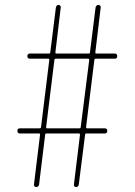

<svg xmlns="http://www.w3.org/2000/svg" viewBox="-20 -750 540 770"><path d="M198.2 -509.8 165 -240.2Q165 -235.4 168.9 -235.4H298.8Q303.7 -235.4 303.7 -240.2L337.9 -509.8Q337.9 -514.6 333 -514.6H204.1Q198.2 -514.6 198.2 -509.8ZM59.6 -214.8Q49.8 -214.8 49.8 -225.1Q49.8 -235.4 59.6 -235.4H138.7Q144.5 -235.4 144.5 -240.2L177.7 -509.8Q177.7 -514.6 173.8 -514.6H99.6Q89.8 -514.6 89.8 -524.9Q89.8 -535.2 99.6 -535.2H175.8Q181.6 -535.2 181.6 -540L204.1 -719.7Q206.1 -729.5 214.8 -730.5Q218.8 -730.5 221.7 -727.1Q224.6 -723.6 223.6 -719.7L202.1 -540Q202.1 -535.2 206.1 -535.2H335.9Q340.8 -535.2 340.8 -540L363.3 -719.7Q365.2 -729.5 375 -730.5Q378.9 -730.5 381.8 -727.1Q384.8 -723.6 383.8 -719.7L362.3 -540Q362.3 -535.2 366.2 -535.2H440.4Q450.2 -535.2 450.2 -524.9Q450.2 -514.6 440.4 -514.6H363.3Q358.4 -514.6 358.4 -509.8L325.2 -240.2Q325.2 -235.4 329.1 -235.4H400.4Q410.2 -235.4 410.2 -225.1Q410.2 -214.8 400.4 -214.8H326.2Q321.3 -214.8 321.3 -210L295.9 -9.8Q293.9 0 285.2 0Q281.2 0 278.3 -2.9Q275.4 -5.9 276.4 -9.8L300.8 -210Q300.8 -214.8 295.9 -214.8H167Q161.1 -214.8 161.1 -210L136.7 -9.8Q134.8 0 125 0Q121.1 0 118.2 -2.9Q115.2 -5.9 116.2 -9.8L140.6 -210Q140.6 -214.8 136.7 -214.8Z"/></svg>

Font: Rounded-X Mgen+ 1m thin
Style: Regular
Weight: 100
Designer: [Source Han Sans]
Ryoko NISHIZUKA  (kana & ideographs); Paul D. Hunt (Latin, Greek & Cyrillic); Wenlong ZHANG  (bopomofo
Version: Version 1.059.20150602